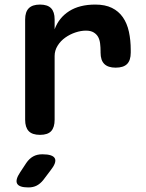

<svg xmlns="http://www.w3.org/2000/svg" viewBox="-20 -580 640 840"><path d="M155 10Q121 10 105.5 -6.5Q90 -23 90 -56V-495Q90 -528 106 -544Q122 -560 155 -560Q188 -560 203.5 -544Q219 -528 219 -495V-452Q238 -503 283 -531.5Q328 -560 397 -560Q440 -560 469.5 -545.5Q499 -531 517.5 -504.5Q536 -478 544 -441Q552 -404 552 -361V-350Q552 -316 536 -300Q520 -284 486 -284Q453 -284 436.5 -300Q420 -316 420 -350V-355Q420 -373 418 -389.5Q416 -406 409.5 -418Q403 -430 390 -438Q377 -446 356 -446Q334 -446 310 -438Q286 -430 265.5 -415.5Q245 -401 232 -380Q219 -359 219 -335V-56Q219 -23 204 -6.5Q189 10 155 10ZM68 174 95 133Q108 114 125 104.5Q142 95 165 95Q211 95 220 113Q229 131 200 167L169 208Q156 224 140.5 232Q125 240 104 240Q64 240 55 223.5Q46 207 68 174Z"/></svg>

Font: Maple Mono Normal NL
Style: Bold
Weight: 700
Monospace: yes
Designer: subframe7536
Version: Version 7.000